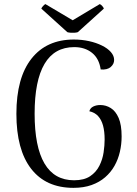

<svg xmlns="http://www.w3.org/2000/svg" viewBox="-20 -897 665 930"><path d="M335.8 12.9Q202.4 12.9 130.9 -79.4Q59.4 -171.7 59.4 -345.8Q59.4 -520.4 132.5 -613Q205.6 -705.5 337.7 -705.5Q376.2 -705.5 411.1 -697.8Q446.1 -690.1 473.7 -676.4Q501.4 -662.8 517.1 -644.8Q532.8 -626.9 532.8 -606.5Q532.8 -586.8 516.2 -572.4Q499.5 -557.9 467.7 -560.5Q460.2 -613.6 425.6 -641.2Q391.1 -668.8 339.7 -668.8Q243.7 -668.8 195.7 -587.6Q147.7 -506.5 147.7 -346.3Q147.7 -186.2 195.5 -105Q243.3 -23.8 338.9 -23.8Q387.3 -23.8 416.6 -43.5Q445.8 -63.1 461.3 -94Q476.8 -124.8 481.8 -158.7Q486.8 -192.5 486.8 -220.9Q486.8 -260.4 479.1 -288.8Q471.3 -317.2 455 -334.9Q438.8 -352.5 412.8 -358.1Q416.8 -373.7 431.7 -381Q446.6 -388.3 465.6 -388.3Q493.1 -388.3 516.6 -373.6Q540.2 -358.9 554.6 -325.8Q569.1 -292.6 569.1 -236Q569.1 -198.3 560.7 -161.8Q552.4 -125.4 534.7 -93.9Q517 -62.5 489.4 -38.5Q461.8 -14.5 423.6 -0.8Q385.4 12.9 335.8 12.9ZM356.9 -741.2Q350.9 -739.2 341.5 -738.5Q332.1 -737.8 322.2 -738.5Q312.2 -739.2 306.2 -741.2L180.2 -855.2Q181.7 -860.2 188.3 -867.5Q194.9 -874.8 199.8 -877.2L332.1 -798.8L463.3 -877.2Q469.2 -874.8 475.6 -867.5Q481.9 -860.2 483 -855.2Z"/></svg>

Font: Arima Thin
Style: Regular
Weight: 100
Designer: Joana Correia and Natanael Gama
Foundry: NDISCOVER
Version: Version 1.101;gftools[0.9.23]